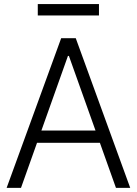

<svg xmlns="http://www.w3.org/2000/svg" viewBox="-20 -913 665 933"><path d="M82 0H12.2L277.3 -727.5H348.1L612.8 0H543.5L314.9 -641.1H310.1ZM132.3 -278.8H493.2V-219.2H132.3ZM460.9 -893.1V-837.9H163.6V-893.1Z"/></svg>

Font: Inter Tight Light
Style: Regular
Weight: 300
Designer: Rasmus Andersson
Foundry: rsms
Version: Version 3.004